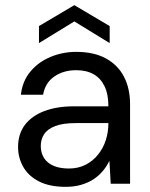

<svg xmlns="http://www.w3.org/2000/svg" viewBox="-20 -712 583 744"><path d="M234 12Q172 12 131 -9Q90 -30 70 -65.5Q50 -101 50 -142Q50 -193 76.5 -228Q103 -263 151.5 -281.5Q200 -300 266 -300H400Q400 -347 385 -378Q370 -409 342.5 -424.5Q315 -440 275 -440Q226 -440 190.5 -415.5Q155 -391 147 -345H61Q67 -398 98 -435Q129 -472 176 -491.5Q223 -511 275 -511Q344 -511 390.5 -485.5Q437 -460 460.5 -414.5Q484 -369 484 -308V0H409L404 -89Q394 -68 378.5 -49.5Q363 -31 342.5 -17.5Q322 -4 295 4Q268 12 234 12ZM247 -59Q283 -59 311.5 -73.5Q340 -88 360 -113Q380 -138 390 -169Q400 -200 400 -234V-235H273Q224 -235 194 -223.5Q164 -212 151 -192Q138 -172 138 -146Q138 -120 150.5 -100Q163 -80 187.5 -69.5Q212 -59 247 -59ZM131 -545V-611L268 -692L405 -611V-545L268 -629Z"/></svg>

Font: DM Sans 20pt
Style: Regular
Weight: 400
Version: Version 4.004;gftools[0.9.30]